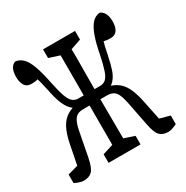

<svg xmlns="http://www.w3.org/2000/svg" viewBox="-155 -656 808 835"><g transform="rotate(-30 249.0 -238.5)"><path d="M-13.2 47.4V4.4L71.8 -19L29.3 36.6L58.1 -109.4Q67.4 -155.3 82.5 -183.3Q97.7 -211.4 120.8 -225.8Q144 -240.2 177.7 -245.1L166.5 -227.5Q146.5 -235.8 133.3 -251.2Q120.1 -266.6 110.1 -293Q100.1 -319.3 92.3 -359.9Q83 -403.8 74.5 -430.2Q65.9 -456.5 56.6 -476.1L100.1 -427.7Q83.5 -422.9 72.3 -420.2Q61 -417.5 44.9 -417.5Q21.5 -417.5 11.2 -433.8Q1 -450.2 1 -476.6Q1 -499 7.6 -514.9Q14.2 -530.8 30.8 -537.6Q53.2 -535.2 69.6 -518.1Q85.9 -501 97.9 -466.8Q109.9 -432.6 120.6 -379.4Q129.9 -333.5 139.2 -307.1Q148.4 -280.8 160.4 -270.8Q172.4 -260.7 188.5 -260.7H243.2V-210H185.1Q167.5 -210 155.5 -204.1Q143.6 -198.2 135.5 -182.9Q127.4 -167.5 121.6 -139.2L97.7 -15.1Q88.4 30.8 73.7 45.9Q59.1 61 30.8 61Q21.5 61 8.8 56.6Q-3.9 52.2 -13.2 47.4ZM500 47.4Q490.7 52.2 478.3 56.6Q465.8 61 456.1 61Q428.7 61 413.8 45.9Q398.9 30.8 390.1 -15.1L365.7 -139.2Q359.9 -166.5 352.1 -182.4Q344.2 -198.2 332 -204.1Q319.8 -210 301.8 -210H243.2V-260.7H298.3Q314.9 -260.7 326.7 -270.8Q338.4 -280.8 347.4 -307.4Q356.4 -334 365.7 -379.4Q375.5 -432.1 388.2 -466.6Q400.9 -501 417 -518.3Q433.1 -535.6 456.1 -537.6Q471.7 -530.3 478.8 -514.6Q485.8 -499 485.8 -476.6Q485.8 -449.7 475.3 -433.6Q464.8 -417.5 441.9 -417.5Q426.8 -417.5 415.5 -419.9Q404.3 -422.4 386.7 -427.7L430.2 -476.1Q420.9 -457 411.6 -430.9Q402.3 -404.8 394 -359.9Q385.7 -318.8 376.7 -292.7Q367.7 -266.6 353.5 -251.2Q339.4 -235.8 319.8 -227.5L309.1 -245.1Q342.3 -240.2 365.7 -225.8Q389.2 -211.4 404.1 -183.1Q418.9 -154.8 428.2 -109.4L458.5 36.6L415 -19L500 4.4ZM214.8 47.4Q215.8 20 215.8 -24.9Q215.8 -69.8 215.8 -121.6Q215.8 -173.3 215.8 -217.3V-254.9Q215.8 -300.8 215.8 -352.1Q215.8 -403.3 215.8 -449.5Q215.8 -495.6 214.8 -522.5H271.5Q270.5 -501 270.5 -467.3Q270.5 -449.2 270.5 -449.2Q271 -446.3 271 -418Q271 -386.2 270.5 -351.6Q270 -316.9 270 -254.9V-217.3Q270 -173.3 270.5 -121.6Q271 -69.8 271 -24.9Q271 20 271.5 47.4ZM162.6 47.4V4.4L236.8 -19H253.4L323.2 4.4V47.4ZM162.6 -479V-522.5H323.2V-479L253.4 -455.1H236.8Z"/></g></svg>

Font: Scarab Serif
Style: Condensed
Weight: 400
Designer: John Roberts
Foundry: Scarab
Version: 1.0